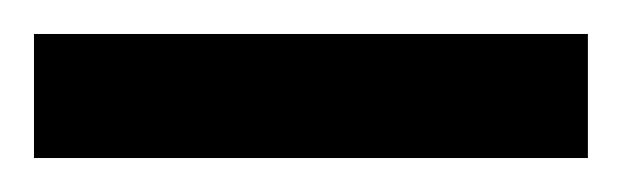

<svg xmlns="http://www.w3.org/2000/svg" viewBox="-62 -744 366 113"><path d="M-42 -724H284V-651H-42Z"/></svg>

Font: Krub Medium
Style: Regular
Weight: 500
Designer: Ekaluck Peanpanawate
Foundry: Cadson Demak Co.,Ltd.
Version: Version 1.000; ttfautohint (v1.6)